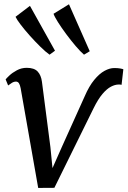

<svg xmlns="http://www.w3.org/2000/svg" viewBox="-20 -892 611 920"><path d="M386 -431Q407 -479.5 431.5 -509.2Q456 -539 480.8 -552.5Q505.5 -566 527.5 -566Q544.5 -566 556.5 -563.8Q568.5 -561.5 571 -560L562.5 -485.5Q559.5 -486.5 555.8 -486.8Q552 -487 548.5 -487Q531.5 -487 511.8 -476.8Q492 -466.5 471 -441.8Q450 -417 428.5 -373.5L240.5 8L163 8.5L79 -469Q76 -485 70.8 -493Q65.5 -501 56.5 -501Q46 -501 36.2 -494.5Q26.5 -488 19 -482.5L7 -511.5Q10.5 -516.5 24.8 -530Q39 -543.5 60.8 -555.2Q82.5 -567 108 -567Q144 -567 160.5 -549.2Q177 -531.5 181 -500L221.5 -187.5L231.5 -86.5L276 -187ZM217.5 -630Q199.5 -642.5 174 -667.5Q148.5 -692.5 123 -721Q97.5 -749.5 78.8 -774.2Q60 -799 54.5 -811.5L123.5 -864L243.5 -649ZM382.5 -630Q365.5 -644.5 342.5 -671.5Q319.5 -698.5 296.8 -729.2Q274 -760 257.5 -786.2Q241 -812.5 236.5 -826L310.5 -871.5L410 -646.5Z"/></svg>

Font: Merriweather 20pt
Style: Italic
Weight: 400
Italic angle: -7.8°
Version: Version 2.101